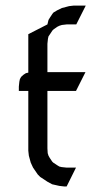

<svg xmlns="http://www.w3.org/2000/svg" viewBox="-20 -672 377 692"><path d="M47.9 -344.2V-359.9L49.8 -377.9L51.8 -387.2L56.2 -395L64.9 -402.8L73.2 -408.2L82 -410.2V-548.8L150.9 -584L154.8 -600.1L160.2 -608.9L168.9 -622.1L172.9 -627L186 -634.8L203.1 -643.1L229 -649.9L246.1 -651.9H289.1L254.9 -584H220.2L203.1 -582L193.8 -579.1L186 -575.2L172.9 -565.9L168.9 -562L160.2 -548.8L154.8 -541L152.8 -532.2L150.9 -514.2V-412.1H288.1L253.9 -344.2H150.9V-137.2L151.9 -120.1L154.8 -110.8L159.2 -103L168 -89.8L171.9 -85.9L185.1 -77.1L193.8 -71.8L202.1 -69.8L220.2 -67.9H253.9L220.2 0H210.9L193.8 -2L168 -7.8L150.9 -17.1L125 -34.2L116.2 -43L99.1 -67.9L90.8 -85.9L84 -110.8L82 -128.9V-344.2Z"/></svg>

Font: Petahja
Style: Regular
Weight: 400
Designer: T. Christopher White
Version: Version 1.1